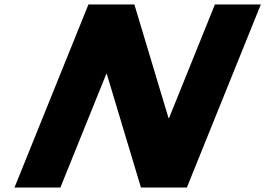

<svg xmlns="http://www.w3.org/2000/svg" viewBox="-20 -845 1195 865"><path d="M458.9 -512H461.1L615 0H821.8L1155.1 -825H948.3L741.5 -313H739.3L585.3 -825H378.5L45.2 0H252Z"/></svg>

Font: Hussar
Style: BdWideOblFour
Weight: 700
Foundry: Cannot Into Space Fonts
Version: Version 2.00